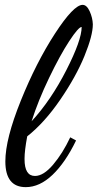

<svg xmlns="http://www.w3.org/2000/svg" viewBox="-20 -740 402 790"><path d="M2 -76Q2 -168 65.5 -325.5Q129 -483 206 -601.5Q283 -720 320 -720Q337 -720 349 -693.5Q361 -667 362 -640Q362 -594 327.5 -509.5Q293 -425 228 -330Q163 -235 92 -179Q81 -120 81 -88Q81 -87 81 -85Q81 -16 124 -16Q159 -16 198.5 -62.5Q238 -109 269 -175L293 -162Q249 -71 196 -20.5Q143 30 86 30Q2 30 2 -76ZM110 -241Q190 -328 253 -451.5Q316 -575 316 -629Q303 -629 265 -571Q227 -513 182 -419.5Q137 -326 110 -241Z"/></svg>

Font: TypoPRO Dancing Script
Style: Bold
Weight: 700
Designer: Pablo Impallari
Foundry: Pablo Impallari. www.impallari.com Igino Marini. www.ikern.com
Version: Version 1.002